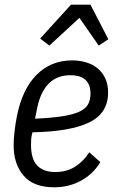

<svg xmlns="http://www.w3.org/2000/svg" viewBox="-20 -785 500 817"><path d="M210 12Q123 12 80.5 -37.5Q38 -87 38 -167Q38 -193 42 -227Q46 -261 52 -291Q75 -406 136 -467Q197 -528 287 -528Q319 -528 347 -519.5Q375 -511 395.5 -494Q416 -477 428 -451.5Q440 -426 440 -391Q440 -303 359.5 -264Q279 -225 118 -222Q113 -203 112.5 -190.5Q112 -178 112 -168Q112 -108 138.5 -80.5Q165 -53 215 -53Q264 -53 300 -76Q336 -99 360 -137L407 -95Q376 -44 324.5 -16Q273 12 210 12ZM280 -465Q223 -465 188 -430Q153 -395 139 -329L129 -280Q198 -283 243.5 -290Q289 -297 316 -309Q343 -321 354 -340Q365 -359 365 -386Q365 -410 358 -425Q351 -440 339 -449Q327 -458 311.5 -461.5Q296 -465 280 -465ZM365 -765 441 -618 400 -591 318 -709 190 -591 151 -621 282 -765Z"/></svg>

Font: IBM Plex Sans Condensed
Style: Italic
Weight: 400
Width: 3
Italic angle: -11°
Designer: Mike Abbink, Paul van der Laan, Pieter van Rosmalen
Foundry: Bold Monday
Version: Version 1.3